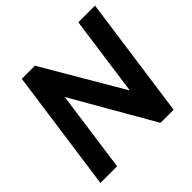

<svg xmlns="http://www.w3.org/2000/svg" viewBox="-183 -926 1107 1107"><g transform="rotate(-45 370.5 -372.5)"><path d="M170 0 239 -496 524 0H631L735 -745H599L531 -257L245 -745H138L34 0Z"/></g></svg>

Font: Plus Jakarta Sans
Style: Bold Italic
Weight: 700
Italic angle: -8°
Designer: Gumpita Rahayu
Foundry: Tokotype
Version: Version 2.071;gftools[0.9.30]